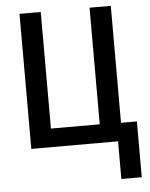

<svg xmlns="http://www.w3.org/2000/svg" viewBox="-60 -763 789 1011"><g transform="rotate(-5 334.5 -257.5)"><path d="M647.9 -95.7V199.2H540V0H81.5V-713.9H193.8V-97.7H451.7V-713.9H564V-95.7Z"/></g></svg>

Font: Open Sans SemiCondensed SemiBold
Style: Regular
Weight: 600
Width: 4
Designer: Monotype Design Team
Foundry: Monotype Imaging Inc.
Version: Version 3.000